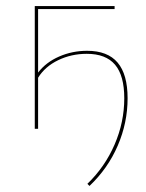

<svg xmlns="http://www.w3.org/2000/svg" viewBox="-20 -426 483 635"><path d="M402 -101Q402 -20 369.5 55.5Q337 131 276 189L269 182Q327 126 359 52Q391 -22 391 -101Q391 -176 360.5 -212Q330 -248 267 -248Q216 -248 172.5 -227Q129 -206 106 -169V0H95V-406H359V-396H106V-186Q132 -220 175.5 -239Q219 -258 268 -258Q336 -258 369 -219Q402 -180 402 -101Z"/></svg>

Font: Ysabeau Hairline
Style: Regular
Weight: 100
Designer: Christian Thalmann (Catharsis Fonts)
Version: Version 0.003